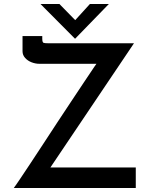

<svg xmlns="http://www.w3.org/2000/svg" viewBox="-20 -943 754 963"><path d="M49 0Q59 -13 80 -44.5Q101 -76 131 -121Q161 -166 195.5 -219Q230 -272 266.5 -327.5Q303 -383 338 -435.5Q373 -488 402.5 -532.5Q432 -577 453.5 -608.5Q475 -640 484 -652L497 -623H178Q158 -623 138.5 -630.5Q119 -638 106 -652.5Q93 -667 93 -686V-762H192V-749Q192 -730 199 -728Q206 -726 223 -726H652L224 -90L218 -103H661V0ZM278 -923 369 -830 339 -822 431 -923H526L357 -749H356L183 -923Z"/></svg>

Font: Josefin Sans Medium
Style: Regular
Weight: 500
Designer: Santiago Orozco
Foundry: Typemade
Version: Version 2.001